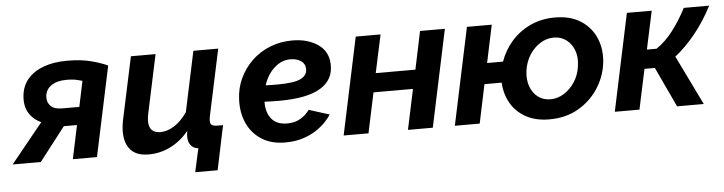

<svg xmlns="http://www.w3.org/2000/svg" viewBox="-48 -719 3890 1032"><g transform="rotate(-5 1897.0 -203.0)"><path d="M-5 0 168 -213Q126 -232 103 -269Q80 -306 85 -361Q90 -416 122.5 -453.5Q155 -491 209.5 -510.5Q264 -530 334 -530Q412 -530 467 -515Q522 -500 553 -485L450 0H320L358 -181H287L147 0ZM287 -277H379L408 -415Q408 -415 383.5 -421.5Q359 -428 322 -428Q272 -428 241 -407Q210 -386 207 -348Q205 -318 224 -297.5Q243 -277 287 -277Z M969 127 997 0Q965 -3 951 -29.5Q937 -56 946 -98Q903 -46 847.5 -18Q792 10 729 10Q663 10 631.5 -25.5Q600 -61 600 -123Q600 -156 609 -196L679 -524H812L746 -214Q740 -188 740 -169Q740 -104 802 -104Q838 -104 876 -127.5Q914 -151 947 -199L1016 -524H1150L1075 -172Q1067 -136 1074.5 -124Q1082 -112 1111 -112H1140L1090 127Z M1465 10Q1391 10 1339 -23Q1287 -56 1261 -112.5Q1235 -169 1238 -240Q1240 -301 1264.5 -354Q1289 -407 1331 -447.5Q1373 -488 1429 -510.5Q1485 -533 1550 -533Q1632 -533 1687.5 -495.5Q1743 -458 1745 -387Q1748 -304 1675.5 -260Q1603 -216 1452 -216Q1413 -216 1373 -218Q1372 -159 1400.5 -125Q1429 -91 1484 -91Q1521 -91 1546 -103.5Q1571 -116 1586 -131Q1601 -146 1605 -154L1716 -119Q1707 -104 1687.5 -82.5Q1668 -61 1637.5 -40Q1607 -19 1564 -4.5Q1521 10 1465 10ZM1531 -433Q1483 -433 1444 -397.5Q1405 -362 1387 -305Q1417 -304 1447 -304Q1542 -304 1577.5 -322.5Q1613 -341 1611 -376Q1610 -403 1587.5 -418Q1565 -433 1531 -433Z M1781 0 1892 -524H2026L1982 -319H2196L2239 -524H2373L2262 0H2128L2174 -217H1961L1915 0Z M2381 0 2492 -524H2626L2583 -321H2669Q2690 -381 2732 -429Q2774 -477 2834 -505Q2894 -533 2967 -533Q3052 -533 3108.5 -495.5Q3165 -458 3189.5 -396Q3214 -334 3204 -261Q3194 -189 3152.5 -127Q3111 -65 3044.5 -27.5Q2978 10 2891 10Q2816 10 2763.5 -19.5Q2711 -49 2683 -98.5Q2655 -148 2652 -209H2559L2515 0ZM2906 -97Q2945 -97 2979.5 -119Q3014 -141 3038 -178Q3062 -215 3068 -262Q3075 -309 3061.5 -346Q3048 -383 3019 -404.5Q2990 -426 2952 -426Q2913 -426 2878.5 -404.5Q2844 -383 2820.5 -346Q2797 -309 2790 -261Q2784 -213 2797.5 -176Q2811 -139 2839.5 -118Q2868 -97 2906 -97Z M3244 0 3355 -524H3489L3445 -318H3497Q3545 -350 3586.5 -404Q3628 -458 3662 -524H3799Q3755 -439 3701.5 -374Q3648 -309 3594 -267L3724 0H3580L3479 -216H3423L3377 0Z"/></g></svg>

Font: Raleway
Style: Bold Italic
Weight: 700
Italic angle: -12°
Designer: Matt McInerney, Pablo Impallari, Rodrigo Fuenzalida
Foundry: Matt McInerney, Pablo Impallari, Rodrigo Fuenzalida
Version: Version 4.101;RELEASE